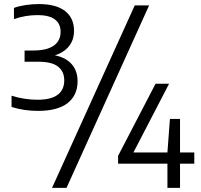

<svg xmlns="http://www.w3.org/2000/svg" viewBox="-20 -834 966 922"><path d="M162.5 -301.5Q129.5 -301.5 97 -306.2Q64.5 -311 35.5 -320.5V-374.5Q66 -364.5 98.5 -359.8Q131 -355 160 -355Q225 -355 256.8 -378.8Q288.5 -402.5 288.5 -448Q288.5 -490.5 259 -514Q229.5 -537.5 165.5 -537.5H98V-591.5H139.5Q205 -591.5 238 -614.8Q271 -638 271 -681Q271 -720.5 243.2 -741Q215.5 -761.5 160.5 -761.5Q132.5 -761.5 103.2 -756.8Q74 -752 47 -742V-796Q71 -805 103.2 -809.8Q135.5 -814.5 167 -814.5Q249.5 -814.5 292.5 -781Q335.5 -747.5 335.5 -686Q335.5 -638 306.2 -606.2Q277 -574.5 226.5 -564V-571Q287.5 -563.5 320 -530.5Q352.5 -497.5 352.5 -444Q352.5 -376.5 304.8 -339Q257 -301.5 162.5 -301.5ZM230 68 627 -808H696L299.5 68ZM547 -48V-85.5L727 -432H792L612 -85L603.5 -102H913V-48ZM784 68V-102L796 -263H844.5V68Z"/></svg>

Font: Encode Sans SC Condensed Thin
Style: Regular
Weight: 400
Version: Version 3.002